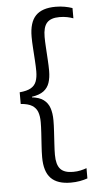

<svg xmlns="http://www.w3.org/2000/svg" viewBox="-56 -711 448 868"><g transform="rotate(-5 168.0 -277.0)"><path d="M306 -664V-617.5Q294 -622 278.5 -625.2Q263 -628.5 243.5 -628.5Q204 -628.5 186.5 -609Q169 -589.5 169 -545Q169 -525 170.8 -497.5Q172.5 -470 174.2 -441.5Q176 -413 176 -390.5Q176 -359.5 168.2 -336.5Q160.5 -313.5 141.5 -299.5Q122.5 -285.5 88.5 -280.5V-273L86 -278Q121 -274.5 140.5 -260Q160 -245.5 168 -221.8Q176 -198 176 -166Q176 -143.5 174.2 -114.8Q172.5 -86 170.8 -58.2Q169 -30.5 169 -10Q169 34.5 186.5 54.2Q204 74 244 74Q263 74 278.5 70.5Q294 67 306 62.5V109Q290.5 114.5 271.2 118Q252 121.5 230 121.5Q169 121.5 139.8 91.2Q110.5 61 110.5 -4Q110.5 -27.5 112.5 -56.5Q114.5 -85.5 116.2 -114Q118 -142.5 118 -163Q118 -190.5 111 -209.2Q104 -228 86.2 -239Q68.5 -250 35 -252.5V-305.5Q68.5 -308.5 86.2 -318.8Q104 -329 111 -347.8Q118 -366.5 118 -393.5Q118 -414.5 116.2 -442.5Q114.5 -470.5 112.5 -499.5Q110.5 -528.5 110.5 -550.5Q110.5 -616 139.5 -646.2Q168.5 -676.5 230 -676.5Q252 -676.5 271.2 -673Q290.5 -669.5 306 -664Z"/></g></svg>

Font: Anek Malayalam Light
Style: Regular
Weight: 300
Version: Version 1.003